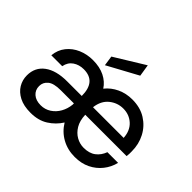

<svg xmlns="http://www.w3.org/2000/svg" viewBox="-160 -987 1244 1244"><g transform="rotate(45 462.0 -365.5)"><path d="M239 12Q176 12 134.5 -9.5Q93 -31 72 -66Q51 -101 51 -143Q51 -217 107 -258.5Q163 -300 263 -300H397Q397 -432 284 -432Q242 -432 210.5 -410.5Q179 -389 171 -347H71Q76 -400 106.5 -438Q137 -476 183.5 -496Q230 -516 284 -516Q347 -516 392 -493.5Q437 -471 462 -432Q494 -472 541.5 -494Q589 -516 645 -516Q718 -516 770.5 -483Q823 -450 851.5 -395.5Q880 -341 880 -276Q880 -265 880 -254Q880 -243 878 -230H499Q501 -177 522 -142Q543 -107 575 -89Q607 -71 643 -71Q694 -71 725.5 -95Q757 -119 772 -160H870Q858 -111 827 -72Q796 -33 750 -10.5Q704 12 644 12Q578 12 525 -17.5Q472 -47 440 -100Q409 -51 359.5 -19.5Q310 12 239 12ZM500 -300H781Q777 -363 738.5 -398Q700 -433 645 -433Q592 -433 550 -399Q508 -365 500 -300ZM251 -69Q290 -69 321.5 -89.5Q353 -110 372 -144Q391 -178 395 -218V-230H274Q211 -230 183.5 -207.5Q156 -185 156 -150Q156 -114 181.5 -91.5Q207 -69 251 -69ZM362 -547 352 -616 559 -743 572 -661Z"/></g></svg>

Font: DM Sans Medium
Style: Regular
Weight: 500
Designer: Colophon Foundry, Jonny Pinhorn
Foundry: Colophon Foundry
Version: Version 4.004; ttfautohint (v1.8.4.7-5d5b)